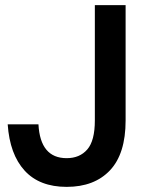

<svg xmlns="http://www.w3.org/2000/svg" viewBox="-20 -720 575 749"><path d="M240 9Q134 9 76 -54.5Q18 -118 10 -235H130Q137 -103 240 -103Q291 -103 320.5 -137Q350 -171 350 -250V-700H470V-250Q470 -120 409 -55.5Q348 9 240 9Z"/></svg>

Font: Retni Sans
Style: Bold
Weight: 700
Designer: Vitaly Kuzmin
Foundry: ParaType Ltd.
Version: Version 1.00;March 2, 2019;FontCreator 11.5.0.2425 64-bit; t